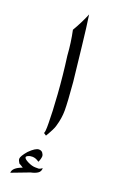

<svg xmlns="http://www.w3.org/2000/svg" viewBox="-150 -723 487 828"><g transform="rotate(20 94.0 -309.0)"><path d="M144.5 3.9Q144.5 19.5 132.8 27.3Q121.1 35.2 101.6 39.1L19.5 70.3Q19.5 46.9 62.5 31.2Q50.8 23.4 43 19.5Q35.2 7.8 35.2 0Q35.2 -11.7 58.6 -39.1Q85.9 -66.4 101.6 -66.4Q113.3 -66.4 119.1 -58.6Q125 -50.8 125 -43Q125 -39.1 123 -31.2Q121.1 -23.4 117.2 -15.6Q101.6 -27.3 85.9 -27.3Q74.2 -27.3 66.4 -23.4Q58.6 -19.5 58.6 -15.6Q58.6 -7.8 78.1 2Q97.7 11.7 113.3 11.7Q125 11.7 128.9 11.7Q132.8 11.7 144.5 3.9ZM148.4 -261.7Q148.4 -226.6 136.7 -187.5Q132.8 -171.9 109.4 -132.8L97.7 -140.6Q101.6 -148.4 101.6 -168Q101.6 -187.5 101.6 -187.5Q101.6 -234.4 95.7 -318.4Q89.8 -402.3 78.1 -488.3Q74.2 -546.9 62.5 -601.6Q74.2 -621.1 85.9 -644.5Q97.7 -668 105.5 -687.5Q113.3 -636.7 123 -548.8Q132.8 -460.9 140.6 -390.6Q148.4 -300.8 148.4 -261.7Z"/></g></svg>

Font: 和音 by 宁静之雨，公众号njzyshare
Style: Regular
Weight: 400
Designer: Steve Matteson
Foundry: Ascender Corporation
Version: Version 6.00;June 8, 2018;FontCreator 11.0.0.2388 32-bit